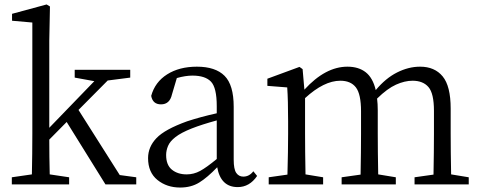

<svg xmlns="http://www.w3.org/2000/svg" viewBox="-20 -827 2156 861"><path d="M517 -42 591 -32V0H453L279 -280L201 -201Q201 -125 203 -45L290 -32V0H33V-32L123 -45Q125 -140 125 -228V-726L34 -734V-765L189 -807L204 -798L201 -644V-254L403 -463L315 -479V-514H564V-479L463 -466L332 -334Z M952 -114V-287Q886 -269 840 -251Q792 -232 767 -212.5Q742 -193 733.5 -172.5Q725 -152 725 -132Q725 -87 751 -66Q777 -45 817 -45Q849 -45 877.5 -60.5Q906 -76 952 -114ZM1116 -59 1133 -38Q1099 12 1046 12Q970 12 954 -77Q910 -31 873.5 -8.5Q837 14 788 14Q728 14 686 -20Q644 -54 644 -118Q644 -168 681.5 -207.5Q719 -247 819 -283Q880 -303 952 -319V-351Q952 -434 926 -461Q900 -488 843 -488Q812 -488 773 -477L751 -403Q741 -359 702 -359Q665 -359 658 -397Q675 -459 729.5 -493.5Q784 -528 863 -528Q946 -528 987 -487Q1028 -446 1028 -348V-111Q1028 -68 1039.5 -51.5Q1051 -35 1071 -35Q1098 -35 1116 -59Z M2003 -45 2082 -32V0H1839V-32L1924 -44Q1926 -150 1926 -228V-330Q1926 -408 1901.5 -436.5Q1877 -465 1830 -465Q1795 -465 1756 -447.5Q1717 -430 1671 -385Q1674 -361 1674 -332V-228Q1674 -150 1676 -45L1755 -32V0H1512V-32L1597 -44Q1599 -150 1599 -228V-328Q1599 -405 1576 -435Q1553 -465 1506 -465Q1433 -465 1348 -387V-228Q1348 -152 1350 -45L1429 -32V0H1185V-32L1269 -44Q1272 -152 1272 -228V-283Q1272 -379 1268 -435L1179 -442V-474L1323 -527L1337 -517L1345 -425Q1439 -528 1538 -528Q1588 -528 1620 -503Q1652 -478 1665 -423Q1709 -476 1760.5 -502Q1812 -528 1864 -528Q1929 -528 1965 -484.5Q2001 -441 2001 -340V-228Q2001 -150 2003 -45Z"/></svg>

Font: Han-Nom Khai
Style: Regular
Weight: 400
Version: Version 1.200;June 22, 2023;FontCreator 14.0.0.2814 64-bit